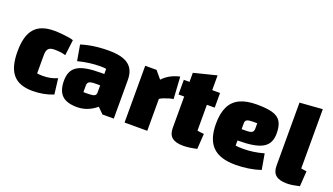

<svg xmlns="http://www.w3.org/2000/svg" viewBox="-63 -1119 2752 1589"><g transform="rotate(20 1313.5 -325.0)"><path d="M258 15Q199 15 156 -0.5Q113 -16 85 -48.5Q57 -81 43.5 -131Q30 -181 30 -250Q30 -319 43.5 -369Q57 -419 85 -451.5Q113 -484 156 -499.5Q199 -515 258 -515Q288 -515 321.5 -512Q355 -509 384.5 -504.5Q414 -500 429 -494L412 -356Q390 -363 365.5 -366Q341 -369 313 -369Q276 -369 260.5 -352.5Q245 -336 245 -296V-135Q261 -131 296 -131Q331 -131 362 -137.5Q393 -144 422 -157L439 -19Q397 -2 351.5 6.5Q306 15 258 15Z M649 15Q558 15 516 -26Q474 -67 474 -155Q474 -200 488.5 -231.5Q503 -263 534 -282.5Q565 -302 615.5 -311Q666 -320 739 -320H799V-220H727Q688 -220 673 -211Q658 -202 658 -178V-120H700Q739 -120 754 -128Q769 -136 769 -158V-365Q754 -369 719 -369Q674 -369 625 -363Q576 -357 521 -343L497 -481Q535 -493 574.5 -500.5Q614 -508 655.5 -511.5Q697 -515 739 -515Q819 -515 869.5 -496.5Q920 -478 944.5 -439.5Q969 -401 969 -340V0H869L819 -50Q742 15 649 15Z M1164 -500 1219 -434Q1248 -465 1285 -485Q1322 -505 1367 -515L1379 -321Q1364 -320 1340.5 -313Q1317 -306 1296 -297.5Q1275 -289 1264 -281V0H1064V-500Z M1583 15Q1517 15 1485.5 -11.5Q1454 -38 1454 -94V-580L1654 -630V-143Q1671 -140 1685.5 -138.5Q1700 -137 1713 -136L1704 -1Q1670 7 1639.5 11Q1609 15 1583 15ZM1404 -371V-500H1723V-371Z M2043 15Q1975 15 1925 -1Q1875 -17 1842.5 -49.5Q1810 -82 1794 -132Q1778 -182 1778 -250Q1778 -342 1806.5 -400.5Q1835 -459 1893.5 -487Q1952 -515 2043 -515Q2133 -515 2184 -499.5Q2235 -484 2256.5 -447Q2278 -410 2278 -345Q2278 -300 2262.5 -268.5Q2247 -237 2213.5 -217.5Q2180 -198 2125.5 -189Q2071 -180 1993 -180H1963V-280H2029Q2068 -280 2083 -289Q2098 -298 2098 -322V-370H2062Q2023 -370 2008 -362Q1993 -354 1993 -332V-135Q2014 -131 2063 -131Q2106 -131 2150.5 -137.5Q2195 -144 2241 -157L2265 -19Q2213 -2 2157.5 6.5Q2102 15 2043 15Z M2568 -143Q2583 -140 2595 -138.5Q2607 -137 2617 -136L2608 -1Q2578 6 2550 10.5Q2522 15 2497 15Q2431 15 2399.5 -11.5Q2368 -38 2368 -94V-650L2568 -665Z"/></g></svg>

Font: Changa ExtraBold
Style: Regular
Weight: 800
Designer: Eduardo Rodriguez Tunni
Foundry: Eduardo Rodriguez Tunni
Version: Version 3.002; ttfautohint (v1.8.2)